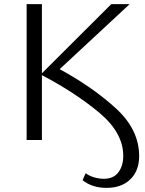

<svg xmlns="http://www.w3.org/2000/svg" viewBox="-20 -678 702 930"><path d="M380 195 395 161Q412 174 436 181Q460 188 483 188Q530 188 553.5 156.5Q577 125 577 77Q577 -35 461 -132Q345 -229 183 -314V0H109V-658H183V-323L519 -658H608L269 -343Q429 -256 541.5 -153Q654 -50 654 78Q654 149 611.5 190.5Q569 232 496 232Q427 232 380 195Z"/></svg>

Font: LXGW Bright GB
Style: Regular
Weight: 400
Designer: Christian Thalmann (Catharsis Fonts)
Foundry: LXGW / Christian Thalmann (Catharsis Fonts) / Fontworks Inc.
Version: Version 5.510